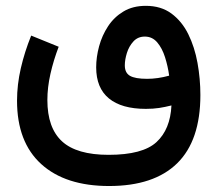

<svg xmlns="http://www.w3.org/2000/svg" viewBox="-20 -410 742 655"><path d="M180.2 -250.5Q162.6 -204.6 152.1 -158.2Q141.6 -111.8 141.6 -68.8Q141.6 26.4 191.7 72.3Q241.7 118.2 350.6 118.2Q466.8 118.2 513.9 74.7Q561 31.2 564.9 -50.3Q543.5 -44.9 522.9 -41.7Q502.4 -38.6 477.5 -38.6Q395 -38.6 351.6 -74.2Q308.1 -109.9 308.1 -180.2Q308.1 -215.3 318.1 -252.2Q328.1 -289.1 348.6 -320.3Q369.1 -351.6 401.1 -370.8Q433.1 -390.1 477.5 -390.1Q529.3 -390.1 564.9 -363.8Q600.6 -337.4 622.3 -293.5Q644 -249.5 653.8 -195.3Q663.6 -141.1 663.6 -85.9Q663.6 69.3 584.5 147Q505.4 224.6 352.1 224.6Q203.1 224.6 120.6 149.7Q38.1 74.7 38.1 -66.4Q38.1 -121.1 51 -177.2Q64 -233.4 86.4 -288.6ZM557.1 -151.9Q552.7 -184.1 543 -214.8Q533.2 -245.6 516.4 -265.4Q499.5 -285.2 474.1 -285.2Q450.2 -285.2 435.1 -268.6Q419.9 -252 412.8 -229Q405.8 -206.1 405.8 -187Q405.8 -161.6 423.3 -151.4Q440.9 -141.1 481.9 -141.1Q518.1 -141.1 557.1 -151.9Z"/></svg>

Font: Vazir Medium UI
Style: Medium-UI
Weight: 500
Designer: Saber Rastikerdar
Foundry: Saber Rastikerdar
Version: Version 30.0.0